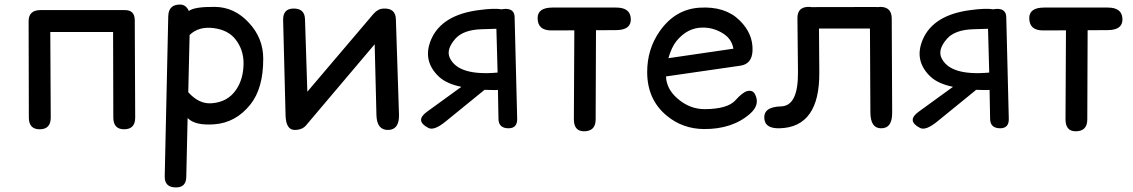

<svg xmlns="http://www.w3.org/2000/svg" viewBox="-20 -549 5006 848"><path d="M155.3 -504.4Q106.4 -502.4 106.4 -455.6L107.4 -29.8Q107.4 22 155.3 22Q204.1 22 204.1 -29.8L202.1 -407.7H479.5Q480 -218.8 480.5 -29.8Q480.5 22 528.3 22Q577.1 22 577.1 -29.8L575.2 -459.5Q575.2 -506.3 528.3 -504.4Q526.9 -504.4 525.4 -504.4Q522.9 -504.4 520.5 -504.4H165Q164.1 -504.4 163.1 -504.4Q159.2 -504.4 155.3 -504.4Z M757.3 278.8Q801.8 278.8 802.7 232.9L808.6 -27.3Q809.6 -26.9 810.1 -26.4Q842.8 6.3 926.3 0Q1021 -6.8 1085.4 -86.9Q1143.1 -158.7 1142.6 -290Q1142.6 -380.9 1079.1 -448.7Q1015.1 -518.1 928.2 -518.6Q838.4 -519.5 814 -500.5Q801.8 -528.3 776.4 -528.8Q724.1 -529.8 723.1 -476.6L707.5 230Q706.5 278.8 757.3 278.8ZM817.4 -394.5Q857.9 -433.6 924.3 -424.8Q986.8 -416.5 1019 -376.5Q1056.6 -329.6 1055.7 -266.6Q1054.7 -199.2 1022.9 -152.8Q985.8 -97.7 913.6 -92.8Q858.9 -88.9 811.5 -141.6Z M1241.2 -40.5Q1242.7 24.4 1281.2 24.9Q1314.5 24.9 1331.5 4.9L1634.8 -353.5L1642.6 -40.5Q1644.5 26.4 1695.3 24.9Q1744.1 23.4 1742.2 -43.5L1728.5 -463.4Q1727.5 -512.7 1675.8 -511.2Q1658.7 -510.7 1648.4 -503.4Q1637.7 -497.6 1627.9 -485.8L1337.4 -144L1327.1 -463.4Q1326.2 -512.7 1274.4 -511.2Q1229.5 -509.8 1230.5 -460.4Z M1872.1 16.1Q1897.5 29.3 1949.2 -13.2L2120.1 -152.3Q2137.2 -152.3 2156.2 -151.4Q2168.9 -150.9 2179.2 -151.9L2181.6 -23.9Q2182.1 18.1 2227.5 17.6Q2265.1 16.6 2264.2 -24.4L2252.9 -473.6Q2252 -509.3 2213.9 -509.8Q2204.1 -509.8 2196.8 -507.8Q2162.1 -513.7 2094.7 -504.4Q1932.1 -483.4 1884.8 -376Q1843.3 -280.3 1919.9 -209Q1953.6 -178.7 2017.6 -165.5L1866.2 -55.7Q1810.5 -15.6 1872.1 16.1ZM2172.4 -421.9 2177.7 -228.5Q2004.9 -212.9 1966.8 -293Q1949.2 -330.1 1991.2 -377.9Q2026.4 -417.5 2107.4 -419.9Q2171.9 -421.4 2172.4 -421.9Z M2420.4 -515.6Q2354.5 -515.6 2354.5 -469.2Q2354.5 -414.1 2416 -414.6L2516.6 -415Q2515.6 -218.8 2514.6 -22.5Q2514.6 29.8 2557.6 30.8Q2610.8 31.7 2610.8 -21.5Q2611.8 -218.3 2612.3 -415.5Q2656.7 -416 2701.7 -416Q2767.1 -416.5 2766.1 -464.4Q2765.1 -515.6 2701.7 -515.6Z M2921.4 -211.4 3249.5 -258.8Q3301.8 -266.1 3303.7 -326.2Q3306.2 -400.9 3246.1 -459.5Q3182.6 -522 3069.8 -515.1Q2961.4 -508.3 2893.1 -410.2Q2838.4 -331.5 2838.4 -231Q2838.4 -108.9 2925.3 -37.6Q2995.1 20 3088.4 21Q3215.3 22 3293.5 -47.4Q3337.9 -86.9 3314.9 -132.3Q3305.2 -151.9 3281.7 -147Q3260.7 -142.6 3228 -106Q3193.8 -67.9 3094.2 -66.9Q3025.9 -66.4 2971.2 -114.7Q2923.8 -156.2 2921.4 -211.4ZM2932.1 -292Q2945.8 -340.3 2967.3 -367.2Q3016.1 -427.2 3083.5 -427.2Q3131.8 -427.7 3174.8 -400.4Q3211.9 -376.5 3219.2 -334Z M3870.1 -518.6Q3862.8 -518.6 3856 -517.6Q3851.1 -518.1 3846.2 -518.1Q3704.6 -517.6 3563.5 -517.6Q3559.6 -518.6 3554.7 -518.6Q3501.5 -520 3502 -468.8L3504.4 -231Q3505.9 -81.1 3429.7 -79.1Q3347.7 -77.1 3356.4 -20.5Q3362.3 19 3422.9 17.6Q3600.6 13.2 3598.6 -229.5L3597.2 -422.9H3822.3L3824.2 -52.7Q3824.7 17.1 3870.6 17.6Q3920.9 18.6 3920.4 -51.3L3918.5 -465.8Q3918.9 -517.1 3870.1 -518.6Z M4043.5 16.1Q4068.8 29.3 4120.6 -13.2L4291.5 -152.3Q4308.6 -152.3 4327.6 -151.4Q4340.3 -150.9 4350.6 -151.9L4353 -23.9Q4353.5 18.1 4398.9 17.6Q4436.5 16.6 4435.5 -24.4L4424.3 -473.6Q4423.3 -509.3 4385.3 -509.8Q4375.5 -509.8 4368.2 -507.8Q4333.5 -513.7 4266.1 -504.4Q4103.5 -483.4 4056.2 -376Q4014.6 -280.3 4091.3 -209Q4125 -178.7 4189 -165.5L4037.6 -55.7Q3981.9 -15.6 4043.5 16.1ZM4343.8 -421.9 4349.1 -228.5Q4176.3 -212.9 4138.2 -293Q4120.6 -330.1 4162.6 -377.9Q4197.8 -417.5 4278.8 -419.9Q4343.3 -421.4 4343.8 -421.9Z M4591.8 -515.6Q4525.9 -515.6 4525.9 -469.2Q4525.9 -414.1 4587.4 -414.6L4688 -415Q4687 -218.8 4686 -22.5Q4686 29.8 4729 30.8Q4782.2 31.7 4782.2 -21.5Q4783.2 -218.3 4783.7 -415.5Q4828.1 -416 4873 -416Q4938.5 -416.5 4937.5 -464.4Q4936.5 -515.6 4873 -515.6Z"/></svg>

Font: Comic Relief
Style: Regular
Weight: 400
Designer: Jeff Davis
Foundry: Loudifier
Version: Version 1.200; ttfautohint (v1.8.4.7-5d5b)